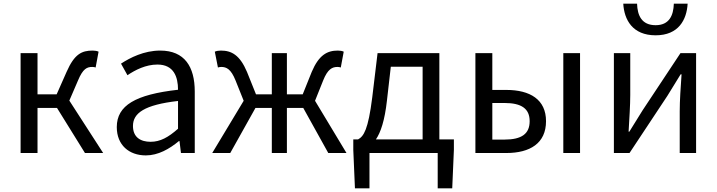

<svg xmlns="http://www.w3.org/2000/svg" viewBox="-20 -832 3897 1044"><path d="M92 0H184V-245H290L442 0H541L357 -285L404 -394C431 -459 453 -468 482 -468C490 -468 494 -467 500 -465L516 -551C508 -555 496 -557 484 -557C425 -557 385 -539 342 -441L288 -319H184V-543H92Z M773 13C840 13 901 -22 953 -65H956L964 0H1039V-334C1039 -469 984 -557 851 -557C763 -557 687 -518 638 -486L673 -423C716 -452 773 -481 836 -481C925 -481 948 -414 948 -344C717 -318 615 -259 615 -141C615 -43 682 13 773 13ZM799 -61C745 -61 703 -85 703 -147C703 -217 765 -262 948 -283V-132C895 -85 851 -61 799 -61Z M1134 0H1232L1369 -245H1458V0H1540V-245H1629L1765 0H1864L1693 -284L1737 -394C1762 -457 1787 -468 1815 -468C1823 -468 1826 -467 1833 -465L1849 -551C1841 -555 1829 -557 1817 -557C1759 -557 1714 -533 1675 -441L1626 -319H1540V-543H1458V-319H1372L1323 -441C1284 -533 1239 -557 1181 -557C1169 -557 1157 -555 1148 -551L1165 -465C1172 -467 1175 -468 1183 -468C1211 -468 1236 -457 1261 -394L1305 -284Z M1989 0H2360V192H2439L2448 -17V-74H2369V-543H2033L2004 -302C1982 -127 1958 -91 1927 -74H1901V-17L1910 192H1989ZM2024 -74C2050 -112 2072 -177 2084 -285L2105 -469H2278V-74Z M2565 0H2733C2862 0 2949 -53 2949 -173C2949 -291 2862 -343 2733 -343H2657V-543H2565ZM2657 -73V-272H2723C2816 -272 2860 -241 2860 -173C2860 -104 2816 -73 2723 -73ZM3043 0H3134V-543H3043Z M3318 0H3403L3609 -311C3629 -344 3660 -394 3681 -428H3686C3681 -357 3676 -285 3676 -227V0H3765V-543H3680L3474 -232C3454 -199 3423 -149 3402 -116H3398C3402 -186 3407 -259 3407 -316V-543H3318ZM3545 -640C3670 -640 3714 -725 3719 -812H3644C3642 -748 3619 -695 3545 -695C3469 -695 3446 -748 3444 -812H3369C3374 -725 3419 -640 3545 -640Z"/></svg>

Font: Noto Sans CJK JP
Style: Regular
Weight: 400
Designer: Ryoko NISHIZUKA 西塚涼子 (kana, bopomofo & ideographs); Paul D. Hunt (Latin, Greek & Cyrillic); Sandoll Communications 산돌커뮤니
Foundry: Adobe
Version: Version 2.004;hotconv 1.0.118;makeotfexe 2.5.65603